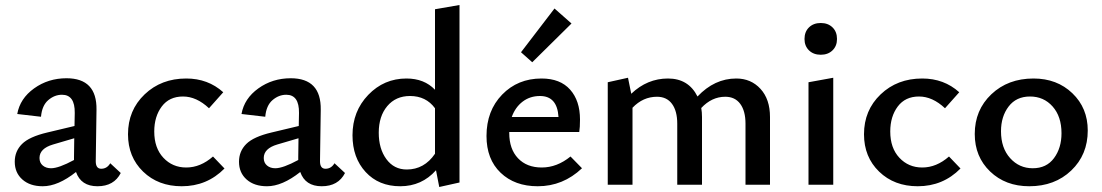

<svg xmlns="http://www.w3.org/2000/svg" viewBox="-20 -739 4410 768"><path d="M421 -86 463 -47Q436 6 370 6Q304 6 284 -51Q212 6 151 6Q100 6 69.5 -21Q39 -48 39 -92Q39 -134 68 -163Q97 -192 169 -209L278 -235L279 -287Q280 -360 228 -360Q198 -360 173 -338.5Q148 -317 144 -272L49 -283Q60 -345 116.5 -385.5Q173 -426 246 -426Q368 -426 366 -300L363 -94Q363 -64 385 -64Q408 -64 421 -86ZM184 -66Q215 -66 276 -99V-111L277 -186L192 -161Q138 -145 138 -107Q138 -88 151 -77Q164 -66 184 -66Z M707 6Q613 6 552.5 -52.5Q492 -111 492 -202Q492 -298 558.5 -361.5Q625 -425 725 -425Q812 -425 873 -370L816 -306Q766 -353 712 -353Q657 -353 627 -313Q597 -273 597 -213Q597 -147 633.5 -108Q670 -69 725 -69Q782 -69 832 -113L878 -65Q808 6 707 6Z M1318 -86 1360 -47Q1333 6 1267 6Q1201 6 1181 -51Q1109 6 1048 6Q997 6 966.5 -21Q936 -48 936 -92Q936 -134 965 -163Q994 -192 1066 -209L1175 -235L1176 -287Q1177 -360 1125 -360Q1095 -360 1070 -338.5Q1045 -317 1041 -272L946 -283Q957 -345 1013.5 -385.5Q1070 -426 1143 -426Q1265 -426 1263 -300L1260 -94Q1260 -64 1282 -64Q1305 -64 1318 -86ZM1081 -66Q1112 -66 1173 -99V-111L1174 -186L1089 -161Q1035 -145 1035 -107Q1035 -88 1048 -77Q1061 -66 1081 -66Z M1720 -702 1818 -719V-9L1737 9L1724 -58Q1667 6 1581 6Q1495 6 1442.5 -51Q1390 -108 1390 -198Q1390 -294 1453 -359.5Q1516 -425 1606 -425Q1677 -425 1720 -380ZM1607 -61Q1677 -61 1720 -124V-306Q1684 -355 1620 -355Q1563 -355 1529 -314.5Q1495 -274 1495 -208Q1495 -144 1525.5 -102.5Q1556 -61 1607 -61Z M2266 -645 2109 -490 2064 -530 2198 -705ZM2262 -113 2308 -66Q2232 6 2131 6Q2039 6 1982.5 -48Q1926 -102 1926 -195Q1926 -296 1988.5 -360.5Q2051 -425 2146 -425Q2221 -425 2260.5 -380.5Q2300 -336 2300 -261Q2300 -229 2297 -211H2017V-207Q2017 -143 2052 -106Q2087 -69 2147 -69Q2208 -69 2262 -113ZM2140 -355Q2100 -355 2070.5 -332.5Q2041 -310 2027 -271H2214Q2209 -355 2140 -355Z M2925 -425Q2984 -425 3022 -383.5Q3060 -342 3060 -271V0H2962V-244Q2962 -295 2941 -323.5Q2920 -352 2881 -352Q2827 -352 2785 -307Q2788 -290 2788 -271V0H2689V-244Q2689 -295 2668 -323.5Q2647 -352 2608 -352Q2552 -352 2510 -308V0H2411V-410L2492 -428L2505 -364Q2569 -425 2652 -425Q2734 -425 2770 -353Q2838 -425 2925 -425Z M3198 -583Q3198 -612 3216 -629.5Q3234 -647 3263 -647Q3292 -647 3310 -629.5Q3328 -612 3328 -583Q3328 -555 3310 -537.5Q3292 -520 3263 -520Q3234 -520 3216 -537.5Q3198 -555 3198 -583ZM3214 0V-410L3313 -428V0Z M3651 6Q3557 6 3496.5 -52.5Q3436 -111 3436 -202Q3436 -298 3502.5 -361.5Q3569 -425 3669 -425Q3756 -425 3817 -370L3760 -306Q3710 -353 3656 -353Q3601 -353 3571 -313Q3541 -273 3541 -213Q3541 -147 3577.5 -108Q3614 -69 3669 -69Q3726 -69 3776 -113L3822 -65Q3752 6 3651 6Z M4097 6Q4002 6 3940.5 -53Q3879 -112 3879 -203Q3879 -299 3945.5 -362Q4012 -425 4114 -425Q4208 -425 4269.5 -366Q4331 -307 4331 -217Q4331 -120 4265 -57Q4199 6 4097 6ZM4111 -66Q4166 -66 4196 -106.5Q4226 -147 4226 -206Q4226 -273 4190.5 -313Q4155 -353 4100 -353Q4045 -353 4014.5 -313Q3984 -273 3984 -214Q3984 -147 4020.5 -106.5Q4057 -66 4111 -66Z"/></svg>

Font: EauTest Semibold
Style: Regular
Weight: 600
Designer: Christian Thalmann (Catharsis Fonts)
Version: Version 0.001;PS 000.001;hotconv 1.0.88;makeotf.lib2.5.64775